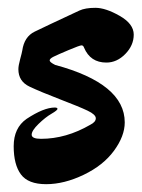

<svg xmlns="http://www.w3.org/2000/svg" viewBox="-20 -470 362 491"><path d="M252 -310Q211 -310 195 -348Q193 -354 188.5 -354Q184 -354 155.5 -342Q127 -330 117 -325Q107 -320 107 -315.5Q107 -311 121 -304Q299 -256 299 -157Q299 -122 271.5 -84.5Q244 -47 194 -23Q144 1 98 1Q52 1 33.5 -24Q15 -49 15 -96Q15 -143 48 -166Q92 -195 120 -195Q127 -195 127 -191.5Q127 -188 111.5 -179Q96 -170 78.5 -153Q61 -136 61 -125.5Q61 -115 85 -115Q149 -115 211 -151Q225 -158 225 -167.5Q225 -177 204 -187Q183 -197 133.5 -216Q84 -235 55.5 -248.5Q27 -262 27 -293Q27 -302 31.5 -318.5Q36 -335 37 -341Q42 -376 68.5 -389Q95 -402 183 -443Q198 -450 224 -450Q250 -450 286 -429.5Q322 -409 322 -381.5Q322 -354 300.5 -332Q279 -310 252 -310Z"/></svg>

Font: Devonshire
Style: Regular
Weight: 400
Designer: Astigmatic (AOETI)
Foundry: Astigmatic (AOETI)
Version: Version 1.001